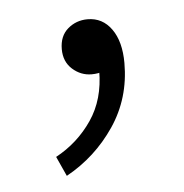

<svg xmlns="http://www.w3.org/2000/svg" viewBox="-32 -118 306 320"><g transform="rotate(-5 120.5 42.5)"><path d="M68 171 53 138Q90 118 113.5 83.5Q137 49 137 1L123 -64L162 -12Q154 -1 144.5 2.5Q135 6 124 6Q106 6 92 -6.5Q78 -19 78 -40Q78 -62 92 -74Q106 -86 125 -86Q150 -86 165 -65Q180 -44 180 -8Q180 51 148.5 97.5Q117 144 68 171Z"/></g></svg>

Font: Noto Sans SC ExtraLight
Style: Regular
Weight: 250
Designer: Ryoko NISHIZUKA 西塚涼子 (kana, bopomofo & ideographs); Paul D. Hunt (Latin, Greek & Cyrillic); Sandoll Communications 산돌커뮤니
Foundry: Adobe
Version: Version 2.004-H2;hotconv 1.0.118;makeotfexe 2.5.65603